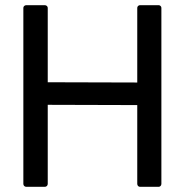

<svg xmlns="http://www.w3.org/2000/svg" viewBox="-20 -720 712 740"><path d="M164 -11V-316L509 -315V-11C509 -5 514 0 519 0H592C597 0 602 -5 602 -11V-690C602 -695 597 -700 592 -700H519C514 -700 509 -695 509 -690V-402L164 -403V-690C164 -695 159 -700 153 -700H81C75 -700 70 -695 70 -690V-11C70 -5 75 0 81 0H153C159 0 164 -5 164 -11Z"/></svg>

Font: Aldone Medium
Style: Regular
Weight: 500
Designer: Pietro Gregorini
Version: Version 1.500;FEAKit 1.0